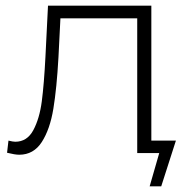

<svg xmlns="http://www.w3.org/2000/svg" viewBox="-20 -542 682 680"><path d="M603 -44 551 118H510L544 0H466V-477H194L187 -338Q181 -230 169 -157Q157 -84 128 -39Q99 6 48 6Q33 6 5 -1L10 -44Q26 -40 34 -40Q76 -40 98 -81Q120 -122 128 -183Q136 -244 141 -342L150 -522H516V-44Z"/></svg>

Font: Montserrat Alternates Light
Style: Regular
Weight: 300
Designer: Julieta Ulanovsky
Foundry: Julieta Ulanovsky
Version: Version 7.200